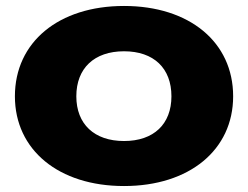

<svg xmlns="http://www.w3.org/2000/svg" viewBox="-20 -608 832 644"><path d="M396 16C615 16 762 -105 762 -285C762 -467 615 -588 396 -588C177 -588 30 -467 30 -285C30 -105 177 16 396 16ZM396 -135C296 -135 236 -192 236 -285C236 -379 296 -436 396 -436C496 -436 555 -379 555 -285C555 -192 496 -135 396 -135Z"/></svg>

Font: Bounded
Style: Bold
Weight: 700
Designer: Vlad Churkin
Version: Version 3.0